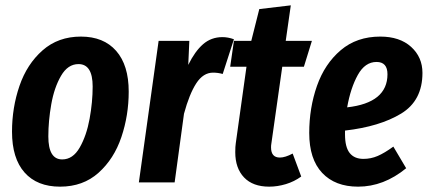

<svg xmlns="http://www.w3.org/2000/svg" viewBox="-20 -683 1608 719"><path d="M25 -190Q25 -280 53 -361.5Q81 -443 139.5 -494.5Q198 -546 283 -546Q368 -546 415 -492.5Q462 -439 462 -340Q462 -251 434.5 -169.5Q407 -88 349 -36Q291 16 205 16Q119 16 72 -37Q25 -90 25 -190ZM327 -359Q327 -443 274 -443Q234 -443 208.5 -399Q183 -355 172 -292.5Q161 -230 161 -172Q161 -86 213 -86Q253 -86 278.5 -130.5Q304 -175 315.5 -238Q327 -301 327 -359Z M856 -536 814 -406Q796 -411 778 -411Q741 -411 715 -371Q689 -331 669 -257L634 0H500L574 -530H689L685 -440Q710 -491 740.5 -517.5Q771 -544 813 -544Q834 -544 856 -536Z M996 -144Q995 -139 995 -131Q995 -93 1028 -93Q1048 -93 1076 -108L1108 -22Q1082 -3 1050.5 6.5Q1019 16 988 16Q927 16 894 -18.5Q861 -53 861 -113Q861 -135 863 -147L903 -433H842L856 -530H921L951 -649L1069 -663L1050 -530H1148L1118 -433H1037Z M1562 -410Q1562 -306 1482 -257.5Q1402 -209 1272 -194V-180Q1272 -132 1289.5 -110Q1307 -88 1341 -88Q1369 -88 1394.5 -99Q1420 -110 1453 -134L1501 -53Q1417 16 1321 16Q1235 16 1186.5 -35.5Q1138 -87 1138 -185Q1138 -279 1167 -361.5Q1196 -444 1256 -495Q1316 -546 1404 -546Q1477 -546 1519.5 -507.5Q1562 -469 1562 -410ZM1431 -405Q1431 -451 1390 -451Q1347 -451 1320 -402.5Q1293 -354 1280 -281Q1431 -298 1431 -405Z"/></svg>

Font: Fira Sans Compressed SemiBold
Style: Italic
Weight: 600
Width: 1
Italic angle: -8°
Designer: bBox Type GmbH & Carrois Corporate GbR & Edenspiekermann AG
Foundry: bBox Type GmbH & Carrois Corporate GbR & Edenspiekermann AG
Version: Version 4.301